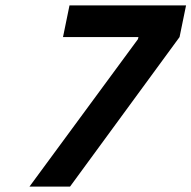

<svg xmlns="http://www.w3.org/2000/svg" viewBox="-20 -690 708 710"><path d="M89 0H239L644 -553L668 -670H237L213 -553H492L490 -545Z"/></svg>

Font: LT Wave Mono Bold
Style: Italic
Weight: 700
Designer: Daniel Lyons
Version: Version 2.5 (Glyphs App)